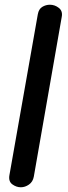

<svg xmlns="http://www.w3.org/2000/svg" viewBox="-20 -792 286 812"><path d="M68 0Q49 0 32 -12.5Q15 -25 20 -52L140 -732Q144 -754 159 -763Q174 -772 191 -772Q212 -772 229 -758.5Q246 -745 241 -720L123 -45Q119 -23 102.5 -11.5Q86 0 68 0Z"/></svg>

Font: Edu QLD Beginner SemiBold
Style: Regular
Weight: 600
Designer: Tina and Corey Anderson
Foundry: Google for Education
Version: Version 1.003